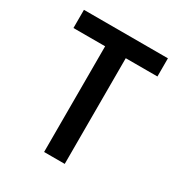

<svg xmlns="http://www.w3.org/2000/svg" viewBox="-151 -732 788 839"><g transform="rotate(30 243.0 -312.5)"><path d="M191 0V-533.3H31.2V-625H454.9V-533.3H295.1V0Z"/></g></svg>

Font: Afacad Flux Medium
Style: Regular
Weight: 500
Designer: Kristian Moeller
Foundry: Dicotype
Version: Version 1.100